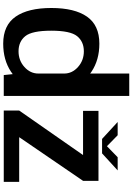

<svg xmlns="http://www.w3.org/2000/svg" viewBox="166 -992 828 1201"><g transform="rotate(90 580.5 -391.0)"><path d="M449 0H579.5V-785H439.5V-92.5ZM252.5 3.5Q354.5 3.5 428 -45.2Q501.5 -94 501.5 -151L439.5 -216.5Q439.5 -166 398.5 -129.2Q357.5 -92.5 300.5 -92.5Q240 -92.5 205.8 -134.5Q171.5 -176.5 171.5 -297Q171.5 -417 205.8 -459Q240 -501 300.5 -501Q357.5 -501 398.5 -464.5Q439.5 -428 439.5 -378L501.5 -442.5Q501.5 -499.5 428 -548.8Q354.5 -598 252.5 -598Q137.5 -598 83.5 -520.5Q29.5 -443 29.5 -297.5Q29.5 -152.5 83.5 -74.5Q137.5 3.5 252.5 3.5ZM671 0H1117V-96.5H838.5V-98L1111 -496.5V-592.5H673V-496H949V-495.5L671 -96.5ZM848.5 -615H939L1045.5 -712.5H963L894 -645.5L825.5 -712.5H742.5Z"/></g></svg>

Font: Anybody Thin SemiBold
Style: Regular
Weight: 600
Version: Version 1.113;gftools[0.9.25]